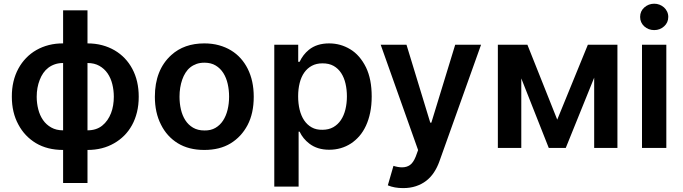

<svg xmlns="http://www.w3.org/2000/svg" viewBox="-20 -782 3609 1015"><path d="M442.5 185.4H313.6V10.7Q230.5 10.7 170.1 -25.2Q110.1 -61.4 77.1 -123.6Q42.6 -186.8 42.6 -270.6Q42.3 -312.9 51.1 -350.3Q60 -387.8 77.1 -419.2Q94.1 -450.6 118.3 -475.5Q142.4 -500.4 172.6 -517.6Q202.8 -534.8 238.5 -543.9Q274.1 -552.9 313.6 -552.6V-727.3H442.5V-552.6Q484 -552.6 520.1 -543Q556.1 -533.4 586.1 -515.8Q616.1 -498.2 639.6 -473.5Q663 -448.9 679.3 -418.3Q713.4 -354.8 713.4 -270.6Q713.4 -226.9 704.2 -189.3Q695 -151.6 677.9 -120.6Q660.9 -89.5 636.9 -65.5Q612.9 -41.5 583.8 -24.9Q522.7 10.7 442.5 10.7ZM313.6 -93V-448.9Q290.1 -448.9 270.6 -442.3Q251.1 -435.7 235.6 -424Q220.2 -412.3 208.8 -395.8Q197.4 -379.3 190 -359.7Q174 -319.2 174 -270.6Q174 -236.5 182.2 -204.4Q190.3 -172.2 207.4 -147.5Q224.4 -122.9 250.9 -108Q277.3 -93 313.6 -93ZM442.5 -93Q489 -93 519.9 -117.5Q535.9 -130.3 547.6 -147.2Q559.3 -164.1 566.9 -183.8Q574.6 -203.5 578.1 -225.5Q581.7 -247.5 581.7 -270.6Q581.7 -305 573.7 -337.2Q565.7 -369.3 548.7 -394.2Q531.6 -419 505.3 -433.9Q479 -448.9 442.5 -448.9Z M1060 10.7Q977.6 10.7 919.7 -24.9Q862.2 -60.4 831 -123.2Q798.7 -186.4 798.7 -270.6Q798.7 -412.3 885.7 -491.1Q953.5 -552.6 1060 -552.6Q1101.9 -552.6 1137.4 -542.8Q1172.9 -533 1201.7 -515.4Q1230.5 -497.9 1252.5 -473.2Q1274.5 -448.5 1289.4 -418.7Q1321.4 -355.1 1321.4 -270.6Q1321.4 -182.9 1288.7 -120.7Q1256 -58.9 1199 -24.1Q1142 10.7 1060 10.7ZM1060.7 -92.3Q1094.1 -91.6 1118.6 -105.8Q1143.1 -120 1159.1 -144.5Q1175.1 -169 1183.1 -201.7Q1191.1 -234.4 1191.1 -271Q1191.1 -305.8 1183.8 -338.2Q1176.5 -370.7 1160.7 -395.8Q1144.9 -420.8 1120.2 -435.7Q1095.5 -450.6 1060.7 -450.6Q1037.6 -450.6 1019 -444.1Q1000.4 -437.5 985.8 -425.8Q971.2 -414.1 960.8 -397.5Q950.3 -381 943.5 -361.5Q929 -320 929 -271Q929 -235.8 936.4 -203.5Q943.9 -171.2 959.7 -146.5Q975.5 -121.8 1000.5 -107.1Q1025.6 -92.3 1060.7 -92.3Z M1558.6 204.5H1430V-545.5H1556.5V-455.3H1563.9Q1581.7 -493.3 1612.6 -518.5Q1654.5 -552.6 1719.8 -552.6Q1780.2 -552.6 1831.3 -521.7Q1882.5 -491.1 1915.1 -425.4Q1945 -362.9 1945 -272Q1945 -225.9 1937 -187.1Q1929 -148.4 1914.6 -117.4Q1900.2 -86.3 1880 -62.9Q1859.7 -39.4 1835.2 -23.4Q1784.4 9.6 1720.2 9.6Q1657.3 9.6 1615.4 -22.7Q1581.3 -48.7 1563.9 -85.9H1558.6ZM1684.3 -95.9Q1717.7 -95.9 1742 -109.7Q1766.3 -123.6 1782.3 -147.5Q1798.3 -171.5 1806.1 -203.8Q1813.9 -236.2 1813.9 -272.7Q1813.9 -307.9 1806.6 -339.7Q1799.4 -371.4 1783.7 -395.6Q1768.1 -419.7 1743.6 -433.6Q1719.1 -447.4 1684.3 -447.1Q1652.7 -447.1 1628.7 -434.3Q1604.8 -421.5 1588.6 -398.6Q1572.4 -375.7 1564.3 -343.6Q1556.1 -311.4 1556.1 -272.7Q1556.1 -235.1 1563.9 -202.6Q1571.7 -170.1 1587.7 -146.1Q1603.7 -122.2 1627.7 -108.7Q1651.6 -95.2 1684.3 -95.9Z M2111.2 212.4Q2064.6 212.4 2030.2 197.8L2060 94.8Q2084.5 102.6 2105.5 102.6Q2129.6 102.6 2147 90.6Q2164.4 78.5 2177.6 46.2L2190.3 11.4L1992.5 -545.5H2128.9L2254.6 -133.5H2260.3L2386.4 -545.5H2523.1L2302.9 71Q2291.5 103 2274.3 129.1Q2257.1 155.2 2233.3 173.7Q2209.5 192.1 2179 202.2Q2148.4 212.4 2111.2 212.4Z M3244 0H3121.1V-371.4L2970.9 0H2881L2735.8 -367.5V0H2611.9V-545.5H2768.1L2925.8 -149.5L3087.7 -545.5H3244Z M3502.5 0H3373.9V-545.5H3502.5ZM3438.6 -622.9Q3407.7 -622.9 3385.7 -642.8Q3364 -663 3364 -692.5Q3364 -722.7 3386 -742.5Q3408.7 -762.4 3438.6 -762.4Q3453.1 -762.4 3466.4 -757.3Q3479.8 -752.1 3490.1 -742.9Q3500.4 -733.7 3506.6 -720.7Q3512.8 -707.7 3512.8 -692.5Q3512.8 -662.6 3490.8 -642.8Q3468.8 -622.9 3438.6 -622.9Z"/></svg>

Font: Linik Sans SemiBold
Style: Regular
Weight: 600
Designer: Fonts by Rasmus Andersson / Changes by Cristiano Sobral with parts from Marc Monis
Foundry: rsms
Version: Version 3.020; ttfautohint (v1.6)